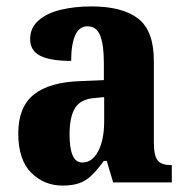

<svg xmlns="http://www.w3.org/2000/svg" viewBox="-20 -569 581 599"><path d="M175 10Q118 10 77.5 -30Q37 -70 37 -153Q37 -235 85.5 -274Q134 -313 232 -316L304 -319V-374Q304 -429 292.5 -458Q281 -487 253 -487Q227 -487 214.5 -458.5Q202 -430 202 -379Q137 -379 105.5 -395Q74 -411 74 -447Q74 -482 100 -505Q126 -528 169.5 -538.5Q213 -549 265 -549Q362 -549 411 -511Q460 -473 460 -379V-125Q460 -84 471.5 -69Q483 -54 513 -54H516V0H333L313 -67H304Q284 -40 267 -23Q250 -6 228.5 2Q207 10 175 10ZM237 -62Q268 -62 286.5 -97.5Q305 -133 305 -191V-266L273 -263Q230 -259 213.5 -231Q197 -203 197 -149Q197 -107 206.5 -84.5Q216 -62 237 -62Z"/></svg>

Font: Noto Serif Tamil Condensed ExtraBold
Style: Italic
Weight: 800
Width: 3
Italic angle: -12°
Designer: Indian Type Foundry, Tom Grace, and the Monotype Design Team
Foundry: Monotype Imaging Inc.
Version: Version 2.003; ttfautohint (v1.8.4.7-5d5b)